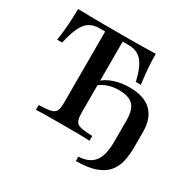

<svg xmlns="http://www.w3.org/2000/svg" viewBox="-155 -727 1012 1011"><g transform="rotate(30 351.0 -221.5)"><path d="M112.9 0V-29Q160.5 -30.6 183.9 -35.9Q207.3 -41.1 214.9 -57.3Q222.6 -73.4 222.6 -105.6V-539.5H189.5Q153.2 -539.5 128.2 -524.2Q103.2 -508.9 86.3 -473Q69.4 -437.1 55.6 -375.8H25Q33.1 -426.6 36.3 -474.6Q39.5 -522.6 40.3 -571Q74.2 -570.2 115.3 -569.4Q156.5 -568.5 198.4 -568.5Q240.3 -568.5 276.6 -568.5Q310.5 -568.5 352 -568.5Q393.5 -568.5 435.5 -569.4Q477.4 -570.2 512.1 -571Q512.1 -526.6 515.7 -481.5Q519.4 -436.3 525.8 -390.3H495.2Q485.5 -432.3 473.4 -460.9Q461.3 -489.5 445.6 -506.9Q429.8 -524.2 409.7 -531.9Q389.5 -539.5 362.9 -539.5H329V-105.6Q329 -73.4 337.1 -57.3Q345.2 -41.1 368.5 -35.9Q391.9 -30.6 438.7 -29V0Q412.1 -1.6 369 -2Q325.8 -2.4 277.4 -2.4Q225.8 -2.4 182.7 -2Q139.5 -1.6 112.9 0ZM429.8 128.2V101.6Q493.5 99.2 523.8 61.3Q554 23.4 554 -62.1V-191.9Q554 -254 527.8 -281.5Q501.6 -308.9 440.3 -308.9Q404 -308.9 373.8 -298.4Q343.5 -287.9 321.8 -267.7V-296Q347.6 -321 389.9 -335.1Q432.3 -349.2 483.1 -349.2Q570.2 -349.2 614.9 -306.5Q659.7 -263.7 659.7 -180.6V-87.9Q659.7 -38.7 650 1.2Q640.3 41.1 614.9 69.4Q589.5 97.6 544.4 112.9Q499.2 128.2 429.8 128.2Z"/></g></svg>

Font: Playfair SemiBold
Style: Regular
Weight: 600
Designer: Claus Eggers Sørensen
Foundry: Claus Eggers Sørensen
Version: Version 2.001;gftools[0.9.30]